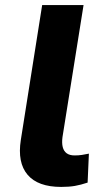

<svg xmlns="http://www.w3.org/2000/svg" viewBox="-20 -725 410 756"><path d="M221 11Q129 11 88.5 -37Q48 -85 62 -174L146 -705H309L226 -185Q223 -162 227 -146Q231 -130 242.5 -121.5Q254 -113 274 -113Q289 -113 302.5 -115Q316 -117 330 -120L325 -6Q298 3 275 7Q252 11 221 11Z"/></svg>

Font: Nunito Sans 7pt ExtraBold
Style: Italic
Weight: 800
Italic angle: -9°
Designer: Vernon Adams
Foundry: Vernon Adams
Version: Version 3.101;gftools[0.9.27]